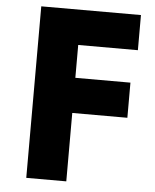

<svg xmlns="http://www.w3.org/2000/svg" viewBox="-56 -872 741 920"><g transform="rotate(5 314.0 -412.5)"><path d="M105 0V-825H584.5V-656H255.5L297.5 -696.5V-453L255.5 -498H562.5V-329H255.5L297.5 -374V0Z"/></g></svg>

Font: Spartan Thin ExtraBold
Style: Regular
Weight: 800
Version: Version 1.004